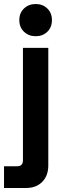

<svg xmlns="http://www.w3.org/2000/svg" viewBox="-54 -734 318 954"><path d="M-34 200V92H32Q60 92 60 62V-496H186V88Q186 139 156 169.5Q126 200 76 200ZM42 -634Q42 -670 65.5 -692Q89 -714 123 -714Q158 -714 181 -692Q204 -670 204 -634Q204 -598 181 -576Q158 -554 123 -554Q89 -554 65.5 -576Q42 -598 42 -634Z"/></svg>

Font: Space Grotesk Frontify
Style: Bold
Weight: 700
Designer: Florian Karsten
Version: Version 2.000